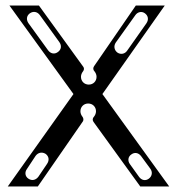

<svg xmlns="http://www.w3.org/2000/svg" viewBox="-20 -670 636 690"><path d="M8 0H116L278 -234C281 -239 280 -246 276 -251C272 -256 269 -263 269 -270C269 -286 281 -298 297 -298C313 -298 325 -286 325 -270C325 -263 322 -256 318 -251C312 -245 312 -238 316 -232L484 0H588L348 -332L572 -650H468L318 -432C314 -426 314 -419 320 -413C324 -408 327 -401 327 -394C327 -378 315 -366 299 -366C283 -366 271 -378 271 -394C271 -401 274 -408 278 -413C282 -418 283 -424 280 -429L120 -650H14L244 -332ZM82 -28C70 -36 68 -51 77 -63L108 -110C117 -122 131 -125 144 -117C156 -108 158 -94 149 -81L118 -35C109 -23 95 -19 82 -28ZM515 -28C503 -19 489 -22 480 -34L447 -80C438 -92 440 -107 452 -115C464 -124 478 -121 487 -109L520 -64C529 -52 527 -37 515 -28ZM188 -483C176 -474 162 -477 153 -489L82 -587C74 -599 75 -613 87 -622C100 -631 114 -628 123 -616L193 -519C202 -507 201 -492 188 -483ZM402 -481C390 -490 388 -505 396 -517L466 -615C474 -627 489 -631 501 -622C513 -613 515 -599 506 -586L437 -488C429 -476 414 -473 402 -481Z"/></svg>

Font: Apfel Grotezk Brukt
Style: Regular
Weight: 300
Designer: Luigi Gorlero
Foundry: © 2023, Luigi Gorlero & Collletttivo
Version: Version 2.000;Glyphs 3.2 (3217)